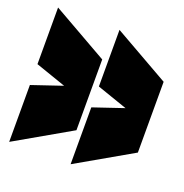

<svg xmlns="http://www.w3.org/2000/svg" viewBox="-106 -645 722 752"><g transform="rotate(20 255.0 -269.0)"><path d="M243 -417V-122L11 11V-226L138 -269L11 -313V-549ZM499 -417V-122L267 11V-226L394 -269L267 -313V-549Z"/></g></svg>

Font: Georama Condensed Black
Style: Regular
Weight: 900
Width: 3
Designer: Jean-Baptiste Levee
Foundry: Production Type
Version: Version 1.000